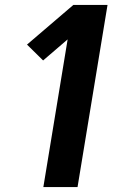

<svg xmlns="http://www.w3.org/2000/svg" viewBox="-20 -755 540 775"><path d="M155 0 253 -596 154 -511 89 -575 276 -735H414L293 0Z"/></svg>

Font: Iosevka Term Curly Heavy
Style: Italic
Weight: 900
Italic angle: -9°
Designer: Belleve Invis
Foundry: Belleve Invis
Version: Version 32.3.0